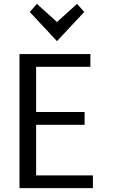

<svg xmlns="http://www.w3.org/2000/svg" viewBox="-20 -972 602 994"><path d="M171 -952 134 -910 275 -759 416 -910 379 -952 275 -858ZM461 2V-64H167V-326H418V-392H167V-626H448V-692H81V2Z"/></svg>

Font: Repo
Style: Regular
Weight: 400
Designer: Stefan Peev
Foundry: Context Ltd
Version: Version 0.000